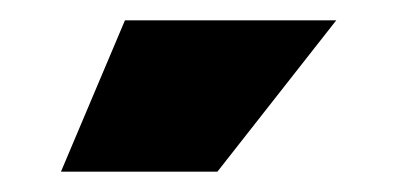

<svg xmlns="http://www.w3.org/2000/svg" viewBox="-20 -898 391 189"><path d="M40 -729 103 -878H311L194 -729Z"/></svg>

Font: Mona Sans Expanded Black
Style: Regular
Weight: 900
Width: 7
Designer: Deni Anggara
Foundry: GitHub
Version: Version 2.000